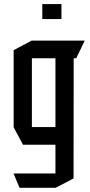

<svg xmlns="http://www.w3.org/2000/svg" viewBox="-20 -704 435 926"><path d="M133.8 -423.1V-508.3H388.2V-507.3L347.7 -423.1ZM74.2 201.7 45.8 133.6V132.6H247.4V201.7ZM90.8 -6.1 45.8 -90.3V-91.3H247.4V-6.1ZM45.8 -91.3V-462L132.8 -508.3H133.8V-91.3ZM247.4 201.7V-423.1H335.4L334.7 156.7L248.4 201.7ZM184 -611.9V-684.3H276.4V-611.9Z"/></svg>

Font: Foldit Thin
Style: Regular
Weight: 100
Designer: Sophia Tai
Foundry: Sophia Tai
Version: Version 1.003